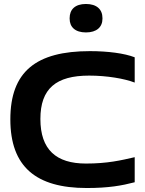

<svg xmlns="http://www.w3.org/2000/svg" viewBox="-20 -936 729 965"><path d="M657 -521V-648C606 -668 522 -679 432 -679C161 -679 32 -576 32 -336C32 -98 161 9 416 9C525 9 592 -3 657 -20V-146C588 -130 520 -114 412 -114C262 -114 183 -184 183 -338C183 -491 262 -556 428 -556C517 -556 605 -541 657 -521ZM330 -842C330 -800 358 -773 412 -773C466 -773 495 -800 495 -842V-845C495 -889 466 -916 412 -916C358 -916 330 -889 330 -845Z"/></svg>

Font: LT Wave Bold
Style: Regular
Weight: 700
Designer: Daniel Lyons
Version: Version 2.5 (Glyphs App)